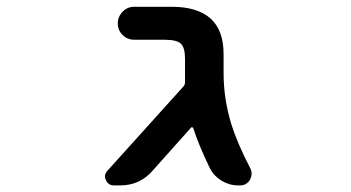

<svg xmlns="http://www.w3.org/2000/svg" viewBox="-20 -568 1040 569"><path d="M685.5 -18.6Q659.2 -18.6 636.2 -32.7Q613.3 -46.9 601.6 -70.3Q568.4 -138.7 552.7 -188.5Q551.8 -190.4 549.3 -190.9Q546.9 -191.4 545.9 -189.5L432.6 -62.5Q394.5 -18.6 336.9 -18.6H317.4Q300.8 -18.6 293.9 -34.2Q291 -40 291 -44.9Q291 -53.7 297.9 -61.5L523.4 -311.5Q528.3 -316.4 528.3 -324.2Q528.3 -331.1 528.3 -341.8V-393.6Q528.3 -426.8 516.1 -438.5Q503.9 -450.2 467.8 -450.2H377.9Q357.4 -450.2 343.3 -464.4Q329.1 -478.5 329.1 -498.5Q329.1 -518.6 343.3 -533.2Q357.4 -547.9 377.9 -547.9H489.3Q565.4 -547.9 604.5 -512.7Q642.6 -477.5 642.6 -408.2V-351.6Q642.6 -275.4 665 -202.1Q682.6 -144.5 721.7 -69.3Q725.6 -61.5 725.6 -53.7Q725.6 -43.9 720.7 -35.2Q710.9 -18.6 691.4 -18.6Z"/></svg>

Font: Rounded Mgen+ 1mn medium
Style: Regular
Weight: 500
Designer: [Source Han Sans]
Ryoko NISHIZUKA  (kana & ideographs); Paul D. Hunt (Latin, Greek & Cyrillic); Wenlong ZHANG  (bopomofo
Version: Version 1.059.20150602